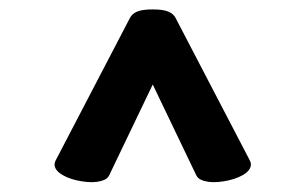

<svg xmlns="http://www.w3.org/2000/svg" viewBox="-20 -610 640 402"><path d="M208.5 -242.7Q205.6 -236.8 198.7 -233.6Q191.9 -230.5 182.4 -229.2Q172.9 -228 162.1 -229Q151.4 -230 140.6 -232.4Q129.4 -234.9 119.9 -239Q110.4 -243.2 103.8 -248.5Q97.2 -253.9 95 -260.5Q92.8 -267.1 96.7 -274.4L252 -572.3Q256.3 -581.1 267.1 -585.7Q277.8 -590.3 299.8 -590.3Q321.3 -590.3 332.3 -585.7Q343.3 -581.1 347.7 -572.3L502.9 -274.4Q506.8 -267.1 504.6 -260.5Q502.4 -253.9 495.8 -248.5Q489.3 -243.2 479.5 -239Q469.7 -234.9 459 -232.4Q448.2 -230 437.5 -229Q426.8 -228 417.2 -229.2Q407.7 -230.5 400.9 -233.6Q394 -236.8 391.1 -242.7L299.8 -433.1Z"/></svg>

Font: Courier Prime
Style: Bold
Weight: 700
Monospace: yes
Designer: Alan Dague-Greene
Foundry: Quote-Unquote Apps
Version: Version 1.202